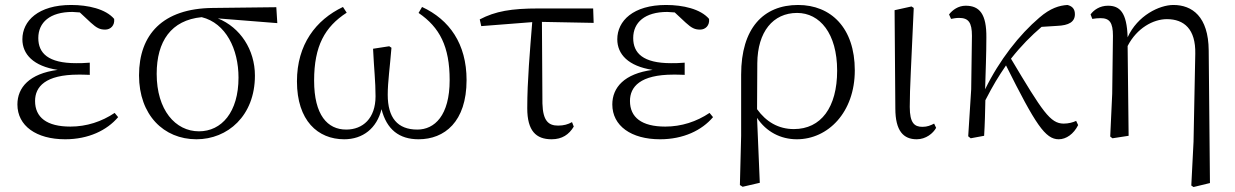

<svg xmlns="http://www.w3.org/2000/svg" viewBox="-20 -546 4965 772"><path d="M242 14C336 14 410 -22 455 -75L441 -92C389 -57 328 -37 263 -37C168 -37 121 -74 121 -140C121 -197 162 -246 296 -246C307 -246 316 -246 341 -245V-294C317 -292 302 -292 286 -292C174 -292 134 -332 134 -393C134 -456 181 -498 271 -498L301 -496L345 -455C369 -433 382 -427 403 -427C425 -427 442 -444 439 -470C405 -510 334 -526 266 -526C134 -526 70 -462 70 -388C70 -328 114 -280 212 -265C98 -250 50 -194 50 -126C50 -40 126 14 242 14Z M770 14C895 14 1005 -80 1005 -242C1005 -346 946 -436 856 -472L1095 -453L1091 -517L835 -514C634 -512 539 -407 539 -243C539 -84 638 14 770 14ZM791 -477C888 -453 939 -349 939 -234C939 -95 871 -18 780 -18C685 -18 610 -104 610 -249C610 -380 668 -465 791 -477Z M1364 14C1439 14 1495 -30 1514 -107C1535 -25 1585 14 1663 14C1767 14 1856 -56 1856 -224C1856 -370 1787 -467 1677 -518L1663 -494C1748 -436 1788 -359 1788 -224C1788 -81 1727 -25 1658 -25C1578 -25 1539 -73 1539 -165C1539 -217 1548 -278 1554 -354L1545 -360L1480 -350C1484 -267 1490 -218 1490 -159C1490 -70 1439 -25 1372 -25C1297 -25 1243 -83 1243 -222C1243 -361 1286 -438 1374 -495L1359 -518C1250 -466 1174 -367 1174 -219C1174 -61 1258 14 1364 14Z M2198 14C2240 14 2268 -5 2287 -37L2280 -55C2264 -46 2247 -41 2224 -41C2186 -41 2163 -59 2161 -130L2159 -458L2367 -454L2365 -512H2145C2036 -512 1972 -501 1909 -468L1915 -441L2120 -457C2111 -344 2100 -221 2100 -111C2100 -20 2135 14 2198 14Z M2634 14C2728 14 2802 -22 2847 -75L2833 -92C2781 -57 2720 -37 2655 -37C2560 -37 2513 -74 2513 -140C2513 -197 2554 -246 2688 -246C2699 -246 2708 -246 2733 -245V-294C2709 -292 2694 -292 2678 -292C2566 -292 2526 -332 2526 -393C2526 -456 2573 -498 2663 -498L2693 -496L2737 -455C2761 -433 2774 -427 2795 -427C2817 -427 2834 -444 2831 -470C2797 -510 2726 -526 2658 -526C2526 -526 2462 -462 2462 -388C2462 -328 2506 -280 2604 -265C2490 -250 2442 -194 2442 -126C2442 -40 2518 14 2634 14Z M2955 198 2966 205 3035 189 3024 -72C3061 -16 3119 14 3184 14C3309 14 3417 -94 3417 -263C3417 -434 3321 -526 3189 -526C3049 -526 2960 -432 2960 -246V0ZM3024 -107 3025 -292C3026 -418 3088 -494 3185 -494C3276 -494 3346 -412 3346 -262C3346 -114 3281 -27 3172 -27C3109 -27 3060 -57 3024 -107Z M3666 14C3703 14 3732 -10 3744 -32L3736 -49C3722 -42 3709 -36 3689 -36C3657 -36 3638 -51 3638 -116C3638 -195 3644 -282 3654 -514L3645 -520L3577 -505L3580 -110C3580 -19 3613 14 3666 14Z M4237 14C4267 14 4297 -7 4315 -43L4307 -60C4295 -54 4276 -49 4257 -49C4203 -49 4172 -97 4045 -310C4086 -362 4126 -402 4168 -438L4231 -442C4278 -444 4302 -458 4302 -489C4302 -513 4288 -522 4272 -526C4240 -524 4204 -514 4159 -475C4079 -407 3998 -304 3941 -187C3943 -257 3946 -330 3946 -395C3947 -489 3919 -523 3863 -523C3833 -523 3810 -506 3796 -488L3804 -470C3814 -472 3825 -474 3836 -474C3874 -474 3888 -456 3888 -402L3885 -187L3873 2L3883 10L3937 0C3940 -48 3941 -95 3942 -143C3974 -205 3993 -236 4025 -283C4144 -45 4183 14 4237 14Z M4770 200 4779 206 4845 190 4840 -343C4839 -480 4773 -526 4698 -526C4642 -526 4554 -484 4514 -396C4511 -497 4482 -523 4435 -523C4402 -523 4378 -506 4365 -488L4372 -470C4384 -472 4394 -473 4405 -473C4441 -473 4455 -456 4455 -402L4452 -169L4444 3L4453 10L4518 0L4514 -361C4551 -433 4617 -469 4672 -469C4741 -469 4788 -429 4786 -330L4779 24Z"/></svg>

Font: Noto Serif SC Light
Style: Regular
Weight: 300
Designer: Ryoko NISHIZUKA 西塚涼子 (kana & ideographs); Frank Grießhammer (Latin, Greek & Cyrillic); Wenlong ZHANG 张文龙 (bopomofo); San
Foundry: Adobe
Version: Version 2.001;hotconv 1.1.0;makeotfexe 2.6.0